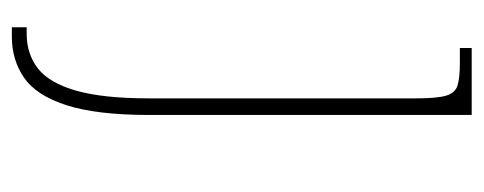

<svg xmlns="http://www.w3.org/2000/svg" viewBox="-266 -310 816 324"><g transform="rotate(90 142.0 -148.0)"><path d="M26 240V215H37Q71 215 95.5 196Q120 177 133 131.5Q146 86 146 8V-442Q146 -477 141.5 -492.5Q137 -508 124.5 -512Q112 -516 86 -516H61V-536H174V8Q174 97 157.5 148Q141 199 111 219.5Q81 240 42 240Z"/></g></svg>

Font: Noto Serif Kannada Thin
Style: Regular
Weight: 250
Version: Version 2.003